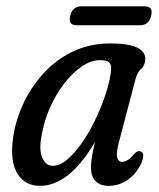

<svg xmlns="http://www.w3.org/2000/svg" viewBox="-20 -580 502 608"><path d="M357 -131.5Q347.5 -96 351 -81.8Q354.5 -67.5 366 -67.5Q375.5 -67.5 384.5 -73.2Q393.5 -79 406 -93.5Q415 -103.5 423.5 -101Q441 -97.5 428 -64Q411.5 -29 384 -10.2Q356.5 8.5 324.5 8.5Q296.5 8.5 282.2 -7Q268 -22.5 268 -50Q268 -63.5 270.8 -82Q273.5 -100.5 281 -131Q239.5 -60 195.8 -25.8Q152 8.5 107 8.5Q59.5 8.5 35.5 -29.5Q11.5 -67.5 21 -140.5Q28 -194.5 52 -247.8Q76 -301 115.5 -345.2Q155 -389.5 209 -416Q263 -442.5 330 -442.5Q443.5 -442.5 440 -390Q438.5 -372 427 -362Q415.5 -352 409.5 -331ZM111.5 -149Q103 -104.5 114.2 -79.8Q125.5 -55 147 -55Q170.5 -55 195.5 -77Q220.5 -99 244 -134.2Q267.5 -169.5 286.5 -211Q305.5 -252.5 317.8 -292.5Q330 -332.5 332 -362.5Q332.5 -376 325.2 -382.8Q318 -389.5 296.5 -389.5Q268.5 -389.5 239 -369.5Q209.5 -349.5 183.2 -315.5Q157 -281.5 138 -238.5Q119 -195.5 111.5 -149ZM202.5 -530Q210 -560 237.5 -560H438Q466.5 -560 458.5 -530Q451.5 -500 423.5 -500H223Q195 -500 202.5 -530Z"/></svg>

Font: Fraunces 144pt SuperSoft
Style: Italic
Weight: 400
Italic angle: -16°
Version: Version 1.000;[b76b70a41]